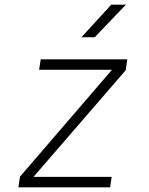

<svg xmlns="http://www.w3.org/2000/svg" viewBox="-20 -805 640 825"><path d="M59 0 66 -46 461 -505H148L155 -550H527L520 -503L124 -45H460L453 0ZM330 -645 458 -785H521L387 -645Z"/></svg>

Font: JetBrains Mono Thin
Style: Italic
Weight: 100
Italic angle: -9°
Monospace: yes
Designer: Philipp Nurullin, Konstantin Bulenkov
Foundry: JetBrains
Version: Version 2.305; ttfautohint (v1.8.4.7-5d5b)